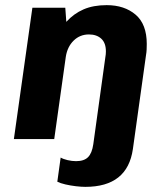

<svg xmlns="http://www.w3.org/2000/svg" viewBox="-20 -541 640 747"><path d="M312 186Q296 186 275 183.5Q254 181 234.5 176.5Q215 172 203 166L216 72Q226 78 243 82Q260 86 276 86Q307 86 322.5 70.5Q338 55 343 20L389 -312Q391 -323 391.5 -330Q392 -337 392 -341Q392 -374 374 -390.5Q356 -407 326 -407Q291 -407 266.5 -383Q242 -359 236 -320L191 0H34L106 -511H234L238 -456Q267 -488 305 -504.5Q343 -521 395 -521Q464 -521 507.5 -484Q551 -447 551 -370Q551 -359 550.5 -348Q550 -337 548 -326L497 39Q476 186 312 186Z"/></svg>

Font: Chivo Mono
Style: Bold Italic
Weight: 700
Italic angle: -8.05°
Monospace: yes
Version: Version 1.008